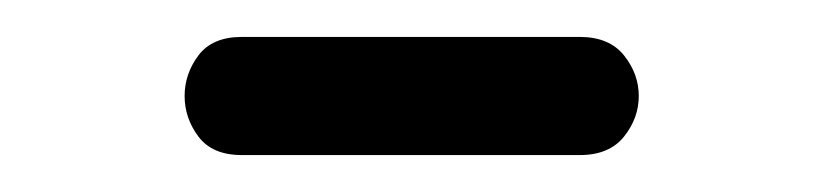

<svg xmlns="http://www.w3.org/2000/svg" viewBox="-20 -409 446 104"><path d="M111 -325Q95 -325 87.5 -335Q80 -345 80 -357Q80 -369 87.5 -379Q95 -389 111 -389H294Q310 -389 318 -379Q326 -369 326 -357Q326 -345 318 -335Q310 -325 294 -325Z"/></svg>

Font: Kiwi Maru Light
Style: Regular
Weight: 300
Designer: Hiroki-Chan
Version: Version 1.100